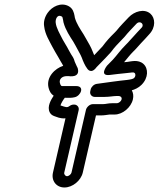

<svg xmlns="http://www.w3.org/2000/svg" viewBox="-20 -740 703 850"><path d="M436.4 -279H391.4C376.3 -279 363.1 -264.7 360.6 -254L296.5 24C294.7 31.6 284.5 40 276.8 40C269.1 40 262.7 31.6 264.5 24L328.2 -252C331.7 -267.1 319.7 -277 309 -277H306C299.8 -277 293.2 -274.6 287.8 -270.6C276.8 -262.5 272.2 -265.3 247.8 -273.2C249.3 -281.1 261.3 -300.6 267 -307.3C270.7 -307.1 272.2 -307 274.9 -307H290.9C297.4 -307 303.6 -308 310.9 -309.6C336.9 -315.1 356.8 -359 316.9 -359H255.9C252.7 -359 248.6 -358.9 245.1 -372.9C241.3 -388 252.9 -403 276 -403H284C284.4 -402.9 336 -393.6 324.3 -437.2C323.2 -441.1 320.2 -446 320.2 -446C315.5 -455.6 313 -461.4 311 -466.5C306.4 -485 299.5 -491.2 294.9 -499.5L283.8 -519.1C274.7 -537.5 264.7 -550.9 257.9 -564.3C244.9 -590.2 228.9 -616.2 226.5 -639.9C224.8 -656.2 234.5 -676.9 251.6 -667.9C257 -665 256.6 -664.9 259.3 -651.4L260.9 -641.7C261 -641.1 261.2 -640.3 261.4 -639.8C270.2 -607.1 290.2 -577.7 304.2 -556L315 -536.9C325 -516.5 336.6 -499.4 342.2 -484.4C347.4 -469.7 356.1 -449.3 366.1 -436.3C366.1 -436.3 382.6 -408.6 407.6 -442.8C409.4 -445.3 419 -453.8 426.1 -461.7C440.7 -476.6 455.9 -492.3 470.1 -508.1C470.9 -509 471.8 -510.2 472.3 -510.8C487.7 -531.8 500.2 -544.2 519.5 -564.3L530 -575.3C530.8 -576.1 531.8 -577.2 532.3 -577.9C546 -595.3 566.6 -616.2 583.8 -634.5C600.3 -651.9 621.4 -631.9 606.7 -617.2C594.3 -604.9 583.4 -591.9 570.2 -577.7C552.3 -559.4 552.9 -557.3 537.6 -542.5C512.2 -517.3 497.5 -495 479.6 -475.7L464.2 -460C460.7 -456.4 457.5 -452.8 453.5 -449C453.5 -449 416.8 -402.2 466.3 -408.2C490.4 -411.1 512.9 -414 536.4 -416.1C565.8 -419 570.8 -421.5 575.9 -416.9C581 -412.3 580.8 -401.7 573.9 -394.8C564.6 -385.6 528.9 -385.9 480.9 -378.7C459.1 -375.9 432.4 -372.4 408.2 -368.7C395.5 -366.8 384.1 -355.5 381.4 -344L379.6 -336C376.1 -320.9 388.1 -311 398.8 -311H443.8C464.4 -311 482.3 -315 496.7 -315H504.7C513.4 -315 520.4 -309.5 518.3 -300C516.4 -291.7 506.6 -283.9 498.4 -283H475.3C459.1 -283 447.9 -279 436.4 -279ZM568.3 -300C571.8 -315.2 569.9 -328.3 563.5 -340.2C576.5 -343.9 593 -350.9 606.3 -364.2C637.8 -395.4 637.3 -437.1 614.9 -457.1C591.2 -478.2 558.7 -467.4 543.2 -465.9C538.7 -465.5 534.2 -465.1 529.3 -464.6C543.7 -481.8 555.6 -497.5 569.7 -511.5C588.6 -529.8 591.4 -535.6 603.8 -548.3C616.7 -562.2 627.4 -572.8 640.3 -587.8C670.7 -619.5 667.3 -660.2 646.2 -679.1C618.8 -703.6 574.5 -689.6 549.8 -663.5C533.5 -646.3 513.4 -626.2 495.2 -603.5L486.3 -594.2C466.3 -574.8 451.1 -558.1 433.8 -534.6C423.1 -522.7 409.6 -508.6 396.9 -495.6C395 -499.8 392.4 -506.3 391.2 -509.6C382.8 -532.4 370.8 -551.3 361.6 -567.6L349.9 -588C334.7 -611.7 318.7 -635.8 311.5 -661.3L309.9 -670.6C307.3 -683.7 303.3 -702.6 283.3 -713.1C249.8 -730.7 210.5 -711.4 190.7 -682.9C178.2 -665 171.9 -643.4 175.5 -623.2C179.4 -588 199.4 -557.4 210.8 -534.7C219.7 -517 229.4 -502.2 237.2 -488.4L248.5 -468.5C253.8 -459 257.8 -453.9 259.8 -448.6C223.7 -437.3 183.1 -398.7 195.1 -351.1C198.7 -336.7 205.3 -324.1 217.6 -316.3C207.2 -300.3 186.3 -268.1 200.7 -241.7C204.7 -234.4 210.8 -229.4 219.8 -226.1C232.8 -222.1 244.8 -214.4 269.9 -216.1L214.5 24C206.2 59.6 229 90 265.2 90C301.4 90 338.2 59.7 346.5 24L404.9 -229H424.9C441.8 -229 452.5 -231.5 465.2 -233H487.8C522.5 -233 559.9 -263.9 568.3 -300Z"/></svg>

Font: HoneyBee
Style: StrIt
Weight: 700
Foundry: Cannot Into Space Fonts
Version: Version 0.89